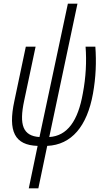

<svg xmlns="http://www.w3.org/2000/svg" viewBox="-20 -784 565 1041"><path d="M136 237H188L236 7C368 1 452 -99 484 -276C500 -365 503 -448 497 -531H444C450 -451 446 -366 429 -277C403 -130 346 -47 247 -41L400 -764H348L194 -41C104 -47 83 -107 111 -238L173 -531H120L58 -237C22 -71 60 3 184 7Z"/></svg>

Font: Noto Sans Condensed Light
Style: Italic
Weight: 300
Width: 3
Italic angle: -12°
Designer: Monotype Design Team
Foundry: Monotype Imaging Inc.
Version: Version 2.013